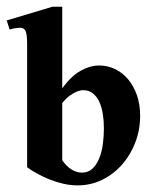

<svg xmlns="http://www.w3.org/2000/svg" viewBox="-22 -543 460 574"><path d="M397 -196.8Q397 -155.3 382.6 -117.4Q368.2 -79.6 343 -51Q317.9 -22.5 283.7 -5.6Q249.5 11.2 210 11.2Q188.5 11.2 167.5 6.3Q146.5 1.5 126.7 -6.3Q106.9 -14.2 89.6 -23.7Q72.3 -33.2 59.1 -43V-410.2Q59.1 -439.5 54.7 -449.7Q50.3 -460 38.6 -460Q31.7 -460 22.5 -458.5Q13.2 -457 6.8 -454.6L-2 -481.9L134.8 -522.9H164.1V-278.8Q190.4 -315.4 218.8 -331.3Q247.1 -347.2 274.4 -347.2Q299.3 -347.2 321.5 -336.7Q343.8 -326.2 360.6 -306.4Q377.4 -286.6 387.2 -258.8Q397 -231 397 -196.8ZM222.7 -26.9Q241.7 -26.9 254.2 -38.6Q266.6 -50.3 274.4 -69.1Q282.2 -87.9 285.4 -111.6Q288.6 -135.3 288.6 -159.7Q288.6 -181.6 285.4 -202.1Q282.2 -222.7 274.9 -238.5Q267.6 -254.4 255.6 -263.9Q243.7 -273.4 226.6 -273.4Q213.4 -273.4 195.8 -263.2Q178.2 -252.9 164.1 -234.9V-64Q175.8 -46.4 191.4 -36.6Q207 -26.9 222.7 -26.9Z"/></svg>

Font: Scheherazade
Style: Bold
Weight: 700
Version: Version 2.100 (build 932/914)